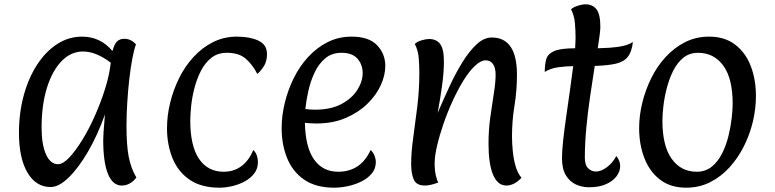

<svg xmlns="http://www.w3.org/2000/svg" viewBox="-20 -854 3596 891"><path d="M215 14Q147 14 107.5 -53Q68 -120 68 -237Q68 -331 90.5 -412.5Q113 -494 153 -555Q193 -616 246 -650Q299 -684 361 -684Q446 -684 502 -617Q510 -648 522.5 -661Q535 -674 557 -674Q588 -674 611 -648Q602 -624 594 -581.5Q586 -539 580 -486.5Q574 -434 570.5 -377.5Q567 -321 567 -269Q567 -179 577.5 -125.5Q588 -72 613 -30Q584 7 545 7Q503 7 481 -47Q459 -101 459 -204Q459 -219 460.5 -240.5Q462 -262 464 -284.5Q466 -307 467 -323Q433 -227 388.5 -150.5Q344 -74 298.5 -30Q253 14 215 14ZM249 -92Q272 -92 301 -122.5Q330 -153 361.5 -204Q393 -255 420.5 -317Q448 -379 468 -443Q488 -507 494 -563Q426 -615 365 -615Q309 -615 265.5 -570Q222 -525 197.5 -445.5Q173 -366 173 -262Q173 -183 193.5 -137.5Q214 -92 249 -92Z M999 17Q914 17 860 -20Q806 -57 780.5 -120Q755 -183 755 -259Q755 -317 769.5 -376.5Q784 -436 811 -491Q838 -546 878 -589.5Q918 -633 968.5 -658.5Q1019 -684 1080 -684Q1139 -684 1179 -665.5Q1219 -647 1219 -603Q1219 -568 1203.5 -545Q1188 -522 1174 -511Q1152 -554 1120.5 -581.5Q1089 -609 1033 -609Q990 -609 960.5 -585.5Q931 -562 912 -524.5Q893 -487 882 -444Q871 -401 867 -361Q863 -321 863 -294Q863 -177 903.5 -117Q944 -57 1018 -57Q1112 -57 1156 -158Q1167 -147 1172 -131.5Q1177 -116 1177 -102Q1177 -71 1159.5 -48.5Q1142 -26 1114.5 -11.5Q1087 3 1056.5 10Q1026 17 999 17Z M1531 17Q1446 17 1392 -20Q1338 -57 1312.5 -120Q1287 -183 1287 -259Q1287 -317 1301.5 -376.5Q1316 -436 1343 -491Q1370 -546 1410 -589.5Q1450 -633 1500.5 -658.5Q1551 -684 1612 -684Q1692 -684 1730 -644Q1768 -604 1768 -548Q1768 -504 1746.5 -457.5Q1725 -411 1683.5 -371Q1642 -331 1583 -306Q1524 -281 1449 -281Q1422 -281 1395 -284Q1397 -172 1437 -114.5Q1477 -57 1550 -57Q1600 -57 1638 -81.5Q1676 -106 1700 -158Q1712 -147 1718 -131.5Q1724 -116 1724 -102Q1724 -71 1705 -48.5Q1686 -26 1656.5 -11.5Q1627 3 1593.5 10Q1560 17 1531 17ZM1442 -345Q1515 -345 1564 -371Q1613 -397 1638 -436.5Q1663 -476 1663 -515Q1663 -554 1639 -581.5Q1615 -609 1565 -609Q1520 -609 1489.5 -583.5Q1459 -558 1440 -517.5Q1421 -477 1411 -432Q1401 -387 1397 -348Q1421 -345 1442 -345Z M1952 7Q1912 7 1900 -21Q1888 -49 1888 -93Q1888 -146 1897.5 -214Q1907 -282 1916.5 -359.5Q1926 -437 1926 -516Q1926 -552 1923 -586.5Q1920 -621 1905 -650Q1916 -661 1936.5 -667Q1957 -673 1971 -673Q2005 -673 2022.5 -650Q2040 -627 2040 -568Q2040 -517 2031 -453Q2022 -389 2011 -330Q2037 -390 2065.5 -452Q2094 -514 2126 -565.5Q2158 -617 2192 -648.5Q2226 -680 2262 -680Q2379 -680 2379 -507Q2379 -433 2367.5 -363.5Q2356 -294 2356 -220Q2356 -191 2359.5 -154Q2363 -117 2372.5 -83.5Q2382 -50 2400 -29Q2382 -10 2364.5 -1.5Q2347 7 2330 7Q2289 7 2268 -43.5Q2247 -94 2247 -187Q2247 -251 2255.5 -311.5Q2264 -372 2272 -422.5Q2280 -473 2280 -507Q2280 -539 2268 -556.5Q2256 -574 2234 -574Q2211 -574 2184 -548.5Q2157 -523 2130.5 -480Q2104 -437 2080 -384.5Q2056 -332 2037.5 -278Q2019 -224 2008 -176.5Q1997 -129 1997 -95Q1997 -64 2002.5 -40Q2008 -16 2014 -7Q1995 0 1980 3.5Q1965 7 1952 7Z M2713 15Q2681 15 2652.5 2Q2624 -11 2606 -40.5Q2588 -70 2588 -120Q2588 -153 2593.5 -203.5Q2599 -254 2607.5 -312.5Q2616 -371 2624.5 -432Q2633 -493 2640 -547Q2609 -547 2571.5 -542Q2534 -537 2508 -520Q2508 -555 2515 -579.5Q2522 -604 2552 -617Q2582 -630 2649 -630Q2649 -641 2650 -652Q2651 -663 2651 -676Q2651 -713 2648 -747Q2645 -781 2630 -811Q2641 -821 2661.5 -827.5Q2682 -834 2697 -834Q2730 -834 2748 -811Q2766 -788 2766 -729Q2766 -715 2762.5 -689.5Q2759 -664 2754 -630Q2809 -631 2851 -637Q2893 -643 2917 -659Q2912 -614 2893.5 -590.5Q2875 -567 2838 -558.5Q2801 -550 2740 -548Q2730 -484 2719 -410Q2708 -336 2701 -262Q2694 -188 2694 -123Q2694 -88 2709.5 -73Q2725 -58 2745 -58Q2770 -58 2797 -78.5Q2824 -99 2840 -130Q2858 -108 2858 -83Q2858 -59 2841.5 -36.5Q2825 -14 2793 0.5Q2761 15 2713 15Z M3164 17Q3092 17 3043.5 -20Q2995 -57 2970.5 -120Q2946 -183 2946 -259Q2946 -317 2960.5 -376.5Q2975 -436 3002 -491Q3029 -546 3069 -589.5Q3109 -633 3159.5 -658.5Q3210 -684 3271 -684Q3343 -684 3391.5 -647Q3440 -610 3464 -547.5Q3488 -485 3488 -408Q3488 -350 3474 -290.5Q3460 -231 3432.5 -176Q3405 -121 3365.5 -77.5Q3326 -34 3275.5 -8.5Q3225 17 3164 17ZM3213 -57Q3254 -57 3283 -80.5Q3312 -104 3331 -142Q3350 -180 3360.5 -223Q3371 -266 3375.5 -306Q3380 -346 3380 -373Q3380 -490 3336.5 -549.5Q3293 -609 3219 -609Q3179 -609 3150.5 -585.5Q3122 -562 3103.5 -524.5Q3085 -487 3074 -444Q3063 -401 3058.5 -361Q3054 -321 3054 -294Q3054 -177 3097 -117Q3140 -57 3213 -57Z"/></svg>

Font: Paprika
Style: Regular
Weight: 400
Designer: Eduardo Rodriguez Tunni
Foundry: Eduardo Rodriguez Tunni
Version: Version 1.010; ttfautohint (v1.8.3)